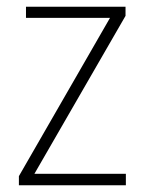

<svg xmlns="http://www.w3.org/2000/svg" viewBox="-20 -615 429 569"><path d="M353 -66H36V-93L306 -562H57V-595H352V-568L82 -100H353Z"/></svg>

Font: Noto Sans Malayalam UI SemiCondensed ExtraLight
Style: Regular
Weight: 200
Width: 4
Designer: Jelle Bosma - Monotype Design Team
Foundry: Monotype Imaging Inc.
Version: Version 2.104; ttfautohint (v1.8.4.7-5d5b)